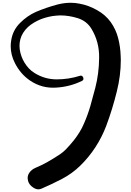

<svg xmlns="http://www.w3.org/2000/svg" viewBox="-20 -1452 960 1410"><path d="M583 -858.4Q494.1 -814.5 391.6 -808.6Q288.1 -801.8 202.1 -859.4Q130.9 -907.2 89.8 -988.3Q58.6 -1048.8 58.6 -1112.3Q58.6 -1134.8 62.5 -1157.2Q74.2 -1230.5 127 -1283.2Q180.7 -1336.9 245.1 -1365.2Q318.4 -1396.5 402.3 -1418.9Q451.2 -1431.6 499 -1431.6Q533.2 -1431.6 565.4 -1424.8Q629.9 -1413.1 692.4 -1377.9Q753.9 -1343.8 793 -1290Q831.1 -1236.3 847.7 -1171.9Q864.3 -1107.4 866.2 -1041Q867.2 -1026.4 867.2 -1011.7Q867.2 -896.5 837.9 -780.3Q805.7 -649.4 760.7 -529.3Q729.5 -446.3 680.7 -371.1Q632.8 -296.9 568.4 -234.4Q510.7 -177.7 434.6 -137.7Q357.4 -97.7 284.2 -66.4Q272.5 -61.5 260.7 -61.5Q242.2 -62.5 224.6 -74.2Q194.3 -93.8 186.5 -122.1Q176.8 -156.2 194.3 -181.6Q210.9 -207 241.2 -219.7Q286.1 -238.3 329.1 -262.7Q372.1 -287.1 412.1 -313.5Q444.3 -334 468.8 -360.4Q494.1 -386.7 522.5 -421.9Q544.9 -450.2 563.5 -480.5Q583 -511.7 596.7 -544.9Q624 -606.4 643.6 -673.8Q662.1 -741.2 679.7 -806.6Q707 -912.1 708 -1027.3Q710 -1143.6 652.3 -1239.3Q618.2 -1296.9 551.8 -1318.4Q486.3 -1338.9 421.9 -1338.9Q394.5 -1337.9 365.2 -1334Q335.9 -1329.1 306.6 -1320.3Q252.9 -1303.7 206.1 -1270.5Q160.2 -1237.3 137.7 -1187.5Q118.2 -1141.6 125 -1088.9Q132.8 -1037.1 159.2 -993.2Q173.8 -968.8 192.4 -949.2Q210.9 -929.7 233.4 -916Q308.6 -869.1 396.5 -869.1Q484.4 -869.1 567.4 -895.5Q583 -900.4 590.8 -883.8Q597.7 -866.2 583 -858.4Z"/></svg>

Font: Digory Doodles
Style: Regular
Weight: 400
Designer: Holds Worth Design
Version: Version 1.0